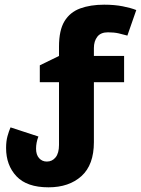

<svg xmlns="http://www.w3.org/2000/svg" viewBox="-20 -785 602 820"><path d="M187 15Q95 15 50.5 -32Q6 -79 6 -153Q6 -182 12 -203.5Q18 -225 25 -241L144 -202Q134 -176 134 -150Q134 -124 147 -109.5Q160 -95 180 -95Q203 -95 217.5 -113Q232 -131 232 -166V-434H150V-506L232 -546V-586Q232 -656 255.5 -694.5Q279 -733 322.5 -749Q366 -765 425 -765Q469 -765 504.5 -758Q540 -751 562 -742L524 -633Q507 -638 487 -642.5Q467 -647 441 -647Q410 -647 395.5 -628Q381 -609 381 -580V-546H510V-434H381V-178Q381 -81 328 -33Q275 15 187 15Z"/></svg>

Font: Noto Sans IKEA
Style: Bold
Weight: 600
Designer: Monotype Design Team
Foundry: Monotype Imaging Inc.
Version: Version 2.001